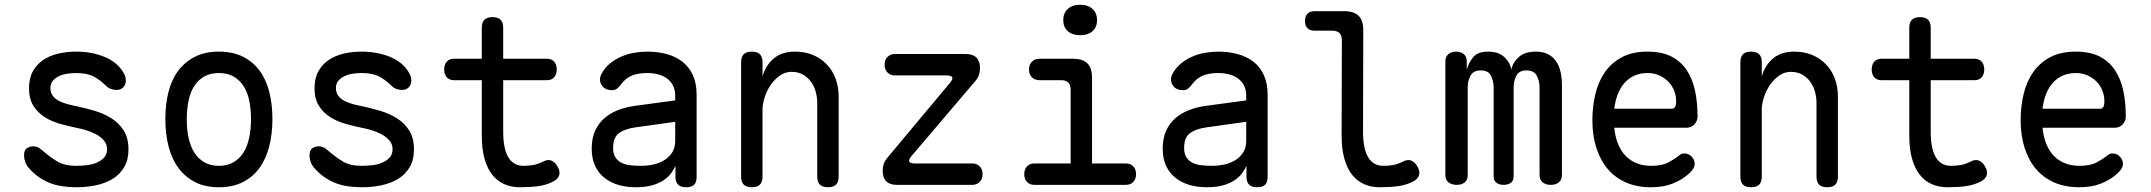

<svg xmlns="http://www.w3.org/2000/svg" viewBox="-20 -777 9040 807"><path d="M301 10Q271 10 243 6Q215 2 190.5 -7.5Q166 -17 143.5 -32.5Q121 -48 101 -71Q91 -82 86 -96Q81 -110 81 -124Q81 -146 93 -154Q105 -162 119 -162Q130 -162 139 -158Q148 -154 159 -144Q191 -116 221.5 -98Q252 -80 300 -80Q317 -80 339.5 -82Q362 -84 382 -91.5Q402 -99 416 -113Q430 -127 430 -150Q430 -172 416 -187.5Q402 -203 382 -213.5Q362 -224 339.5 -230.5Q317 -237 300 -240Q266 -247 231 -257Q196 -267 167.5 -285Q139 -303 120.5 -332Q102 -361 102 -406Q102 -448 118 -477Q134 -506 161 -524.5Q188 -543 224 -551.5Q260 -560 300 -560Q365 -560 418 -538.5Q471 -517 497 -475Q504 -464 506.5 -455Q509 -446 509 -439Q509 -423 499 -411Q489 -399 469 -399Q460 -399 448 -402.5Q436 -406 425 -417Q401 -441 373.5 -455.5Q346 -470 300 -470Q278 -470 258.5 -466.5Q239 -463 224 -455Q209 -447 200.5 -435.5Q192 -424 192 -407Q192 -387 202.5 -373.5Q213 -360 229.5 -352Q246 -344 265 -339Q284 -334 300 -331Q338 -323 377 -311.5Q416 -300 448 -280Q480 -260 500 -228.5Q520 -197 520 -149Q520 -105 502 -74.5Q484 -44 454 -25.5Q424 -7 384.5 1.5Q345 10 301 10Z M900 10Q842 10 800 -11.5Q758 -33 730 -71Q702 -109 688.5 -161.5Q675 -214 675 -276Q675 -338 688 -390Q701 -442 729 -479.5Q757 -517 799.5 -538.5Q842 -560 900 -560Q959 -560 1001.5 -538.5Q1044 -517 1071.5 -479.5Q1099 -442 1112 -390Q1125 -338 1125 -276Q1125 -214 1111.5 -161.5Q1098 -109 1070.5 -71Q1043 -33 1000.5 -11.5Q958 10 900 10ZM900 -80Q935 -80 960.5 -94.5Q986 -109 1002.5 -134.5Q1019 -160 1027 -196.5Q1035 -233 1035 -276Q1035 -319 1027.5 -354.5Q1020 -390 1003.5 -415.5Q987 -441 961.5 -455.5Q936 -470 900 -470Q864 -470 838.5 -455.5Q813 -441 796.5 -415.5Q780 -390 772.5 -354Q765 -318 765 -275Q765 -232 773 -196Q781 -160 797.5 -134.5Q814 -109 839.5 -94.5Q865 -80 900 -80Z M1501 10Q1471 10 1443 6Q1415 2 1390.5 -7.5Q1366 -17 1343.5 -32.5Q1321 -48 1301 -71Q1291 -82 1286 -96Q1281 -110 1281 -124Q1281 -146 1293 -154Q1305 -162 1319 -162Q1330 -162 1339 -158Q1348 -154 1359 -144Q1391 -116 1421.5 -98Q1452 -80 1500 -80Q1517 -80 1539.5 -82Q1562 -84 1582 -91.5Q1602 -99 1616 -113Q1630 -127 1630 -150Q1630 -172 1616 -187.5Q1602 -203 1582 -213.5Q1562 -224 1539.5 -230.5Q1517 -237 1500 -240Q1466 -247 1431 -257Q1396 -267 1367.5 -285Q1339 -303 1320.5 -332Q1302 -361 1302 -406Q1302 -448 1318 -477Q1334 -506 1361 -524.5Q1388 -543 1424 -551.5Q1460 -560 1500 -560Q1565 -560 1618 -538.5Q1671 -517 1697 -475Q1704 -464 1706.5 -455Q1709 -446 1709 -439Q1709 -423 1699 -411Q1689 -399 1669 -399Q1660 -399 1648 -402.5Q1636 -406 1625 -417Q1601 -441 1573.5 -455.5Q1546 -470 1500 -470Q1478 -470 1458.5 -466.5Q1439 -463 1424 -455Q1409 -447 1400.5 -435.5Q1392 -424 1392 -407Q1392 -387 1402.5 -373.5Q1413 -360 1429.5 -352Q1446 -344 1465 -339Q1484 -334 1500 -331Q1538 -323 1577 -311.5Q1616 -300 1648 -280Q1680 -260 1700 -228.5Q1720 -197 1720 -149Q1720 -105 1702 -74.5Q1684 -44 1654 -25.5Q1624 -7 1584.5 1.5Q1545 10 1501 10Z M2279 -530Q2299 -530 2309.5 -517.5Q2320 -505 2320 -485Q2320 -465 2309.5 -452.5Q2299 -440 2279 -440H2095V-224Q2095 -152 2116.5 -116Q2138 -80 2180 -80Q2200 -80 2219 -83Q2238 -86 2261 -97Q2281 -108 2296.5 -102.5Q2312 -97 2323 -78Q2335 -58 2330.5 -41.5Q2326 -25 2307 -15Q2277 1 2242 5.5Q2207 10 2165 10Q2129 10 2099.5 -3Q2070 -16 2049 -42.5Q2028 -69 2016.5 -110Q2005 -151 2005 -207V-440H1888Q1868 -440 1857.5 -452.5Q1847 -465 1847 -485Q1847 -505 1857.5 -517.5Q1868 -530 1888 -530H2005V-660Q2005 -683 2016 -694Q2027 -705 2050 -705Q2073 -705 2084 -694Q2095 -683 2095 -660V-530Z M2818 -355V-375Q2818 -400 2808.5 -418Q2799 -436 2783 -447.5Q2767 -459 2746 -464.5Q2725 -470 2701 -470Q2662 -470 2636.5 -459.5Q2611 -449 2594 -427Q2588 -419 2583 -413.5Q2578 -408 2573.5 -404.5Q2569 -401 2564 -399.5Q2559 -398 2553 -398Q2521 -398 2508 -420.5Q2495 -443 2509 -468Q2522 -492 2543 -509.5Q2564 -527 2590 -538.5Q2616 -550 2644.5 -555Q2673 -560 2701 -560Q2745 -560 2783 -549.5Q2821 -539 2849 -517Q2877 -495 2892.5 -460.5Q2908 -426 2908 -378V-34Q2908 -11 2897.5 -0.5Q2887 10 2864 10Q2841 10 2830 -1Q2819 -12 2819 -35V-80Q2812 -64 2800 -48Q2788 -32 2768.5 -19Q2749 -6 2720.5 2Q2692 10 2652 10Q2612 10 2578.5 0Q2545 -10 2520 -30Q2495 -50 2481 -80.5Q2467 -111 2467 -152Q2467 -195 2481 -226.5Q2495 -258 2519.5 -279.5Q2544 -301 2577 -314Q2610 -327 2648 -332ZM2818 -265 2653 -242Q2608 -236 2582.5 -218Q2557 -200 2557 -155Q2557 -131 2566.5 -116Q2576 -101 2592 -93Q2608 -85 2629 -82.5Q2650 -80 2674 -80Q2702 -80 2728 -86Q2754 -92 2774 -105Q2794 -118 2806 -137.5Q2818 -157 2818 -185Z M3185 -316V-35Q3185 -12 3174 -1Q3163 10 3140 10Q3117 10 3106 -1Q3095 -12 3095 -35V-515Q3095 -538 3106 -549Q3117 -560 3140 -560Q3163 -560 3174 -549Q3185 -538 3185 -515V-456Q3199 -504 3233 -532Q3267 -560 3322 -560Q3362 -560 3395.5 -546.5Q3429 -533 3453.5 -508Q3478 -483 3491.5 -448Q3505 -413 3505 -370V-35Q3505 -12 3494 -1Q3483 10 3460 10Q3437 10 3426 -1Q3415 -12 3415 -35V-344Q3415 -370 3408 -393.5Q3401 -417 3387.5 -435Q3374 -453 3354 -464Q3334 -475 3307 -475Q3280 -475 3257.5 -459Q3235 -443 3219 -419.5Q3203 -396 3194 -368Q3185 -340 3185 -316Z M3750 0Q3720 0 3705 -15Q3690 -30 3690 -59Q3690 -75 3694.5 -88Q3699 -101 3709 -113L3973 -429Q3978 -435 3980.5 -439.5Q3983 -444 3983 -448Q3983 -454 3977 -457Q3971 -460 3958 -460H3742Q3722 -460 3710 -472.5Q3698 -485 3698 -505Q3698 -525 3710 -537.5Q3722 -550 3742 -550H4039Q4069 -550 4084 -535Q4099 -520 4099 -491Q4099 -475 4094.5 -461.5Q4090 -448 4080 -437L3811 -121Q3806 -115 3803.5 -110Q3801 -105 3801 -101Q3801 -96 3807 -93Q3813 -90 3825 -90H4066Q4086 -90 4098 -77.5Q4110 -65 4110 -45Q4110 -25 4098 -12.5Q4086 0 4066 0Z M4712 -90Q4732 -90 4743.5 -77.5Q4755 -65 4755 -45Q4755 -25 4743.5 -12.5Q4732 0 4712 0H4328Q4308 0 4296.5 -12.5Q4285 -25 4285 -45Q4285 -65 4296.5 -77.5Q4308 -90 4328 -90H4480V-400Q4480 -420 4470 -430Q4460 -440 4440 -440H4349Q4329 -440 4317 -452.5Q4305 -465 4305 -485Q4305 -505 4317 -517.5Q4329 -530 4349 -530H4490Q4531 -530 4550.5 -510.5Q4570 -491 4570 -450V-90ZM4520 -629Q4487 -629 4468 -646Q4449 -663 4449 -692Q4449 -722 4468 -739.5Q4487 -757 4520 -757Q4553 -757 4572 -739.5Q4591 -722 4591 -692Q4591 -663 4572 -646Q4553 -629 4520 -629Z M5218 -355V-375Q5218 -400 5208.5 -418Q5199 -436 5183 -447.5Q5167 -459 5146 -464.5Q5125 -470 5101 -470Q5062 -470 5036.5 -459.5Q5011 -449 4994 -427Q4988 -419 4983 -413.5Q4978 -408 4973.5 -404.5Q4969 -401 4964 -399.5Q4959 -398 4953 -398Q4921 -398 4908 -420.5Q4895 -443 4909 -468Q4922 -492 4943 -509.5Q4964 -527 4990 -538.5Q5016 -550 5044.5 -555Q5073 -560 5101 -560Q5145 -560 5183 -549.5Q5221 -539 5249 -517Q5277 -495 5292.5 -460.5Q5308 -426 5308 -378V-34Q5308 -11 5297.5 -0.5Q5287 10 5264 10Q5241 10 5230 -1Q5219 -12 5219 -35V-80Q5212 -64 5200 -48Q5188 -32 5168.5 -19Q5149 -6 5120.5 2Q5092 10 5052 10Q5012 10 4978.5 0Q4945 -10 4920 -30Q4895 -50 4881 -80.5Q4867 -111 4867 -152Q4867 -195 4881 -226.5Q4895 -258 4919.5 -279.5Q4944 -301 4977 -314Q5010 -327 5048 -332ZM5218 -265 5053 -242Q5008 -236 4982.5 -218Q4957 -200 4957 -155Q4957 -131 4966.5 -116Q4976 -101 4992 -93Q5008 -85 5029 -82.5Q5050 -80 5074 -80Q5102 -80 5128 -86Q5154 -92 5174 -105Q5194 -118 5206 -137.5Q5218 -157 5218 -185Z M5709 -224Q5709 -152 5730.5 -116Q5752 -80 5794 -80Q5814 -80 5833 -83Q5852 -86 5875 -97Q5895 -108 5910.5 -102.5Q5926 -97 5937 -78Q5949 -58 5944.5 -41.5Q5940 -25 5921 -15Q5891 1 5856 5.5Q5821 10 5779 10Q5743 10 5713.5 -3Q5684 -16 5663 -42.5Q5642 -69 5630.5 -110Q5619 -151 5619 -207L5620 -608Q5620 -628 5610 -638Q5600 -648 5580 -648H5506Q5486 -648 5475.5 -658.5Q5465 -669 5465 -689Q5465 -709 5475.5 -719.5Q5486 -730 5506 -730H5630Q5671 -730 5690.5 -710.5Q5710 -691 5710 -650Z M6103 0Q6083 0 6069 -10Q6055 -20 6055 -42V-520Q6055 -539 6068 -549.5Q6081 -560 6100 -560Q6120 -560 6132.5 -549.5Q6145 -539 6145 -520V-485Q6156 -520 6175 -540Q6194 -560 6235 -560Q6278 -560 6302.5 -537.5Q6327 -515 6332 -485Q6340 -517 6365 -538.5Q6390 -560 6435 -560Q6466 -560 6487 -549Q6508 -538 6521 -518.5Q6534 -499 6539.5 -473.5Q6545 -448 6545 -418V-42Q6545 -20 6531.5 -10Q6518 0 6498 0Q6478 0 6464.5 -10Q6451 -20 6451 -42V-409Q6451 -436 6439.5 -458.5Q6428 -481 6396 -481Q6365 -481 6353.5 -459Q6342 -437 6342 -410V-37Q6342 -17 6330 -8.5Q6318 0 6300 0Q6282 0 6270 -8.5Q6258 -17 6258 -37V-409Q6258 -435 6247 -458Q6236 -481 6204 -481Q6173 -481 6161 -459.5Q6149 -438 6149 -410V-42Q6149 -20 6136 -10Q6123 0 6103 0Z M7059 -132Q7078 -132 7090.5 -118.5Q7103 -105 7103 -88Q7103 -79 7098.5 -70.5Q7094 -62 7082 -50Q7066 -35 7048 -24Q7030 -13 7009.5 -5Q6989 3 6966.5 6.5Q6944 10 6919 10Q6861 10 6815.5 -9.5Q6770 -29 6738.5 -65.5Q6707 -102 6690 -154.5Q6673 -207 6673 -272Q6673 -329 6685.5 -381.5Q6698 -434 6725.5 -473.5Q6753 -513 6797 -536.5Q6841 -560 6905 -560Q6965 -560 7005 -539.5Q7045 -519 7069.5 -482Q7094 -445 7104.5 -395.5Q7115 -346 7115 -287Q7115 -269 7102 -254.5Q7089 -240 7068 -240H6765Q6769 -200 6782 -169.5Q6795 -139 6815 -119.5Q6835 -100 6861.5 -90Q6888 -80 6920 -80Q6965 -80 6991.5 -94Q7018 -108 7033 -120Q7041 -127 7046 -129.5Q7051 -132 7059 -132ZM6765 -320H7009Q7014 -320 7019.5 -326Q7025 -332 7025 -353Q7025 -374 7017 -395Q7009 -416 6993.5 -432.5Q6978 -449 6955.5 -459.5Q6933 -470 6905 -470Q6874 -470 6849.5 -459Q6825 -448 6807.5 -428Q6790 -408 6779.5 -380.5Q6769 -353 6765 -320Z M7385 -316V-35Q7385 -12 7374 -1Q7363 10 7340 10Q7317 10 7306 -1Q7295 -12 7295 -35V-515Q7295 -538 7306 -549Q7317 -560 7340 -560Q7363 -560 7374 -549Q7385 -538 7385 -515V-456Q7399 -504 7433 -532Q7467 -560 7522 -560Q7562 -560 7595.5 -546.5Q7629 -533 7653.5 -508Q7678 -483 7691.5 -448Q7705 -413 7705 -370V-35Q7705 -12 7694 -1Q7683 10 7660 10Q7637 10 7626 -1Q7615 -12 7615 -35V-344Q7615 -370 7608 -393.5Q7601 -417 7587.5 -435Q7574 -453 7554 -464Q7534 -475 7507 -475Q7480 -475 7457.5 -459Q7435 -443 7419 -419.5Q7403 -396 7394 -368Q7385 -340 7385 -316Z M8279 -530Q8299 -530 8309.5 -517.5Q8320 -505 8320 -485Q8320 -465 8309.5 -452.5Q8299 -440 8279 -440H8095V-224Q8095 -152 8116.5 -116Q8138 -80 8180 -80Q8200 -80 8219 -83Q8238 -86 8261 -97Q8281 -108 8296.5 -102.5Q8312 -97 8323 -78Q8335 -58 8330.5 -41.5Q8326 -25 8307 -15Q8277 1 8242 5.5Q8207 10 8165 10Q8129 10 8099.5 -3Q8070 -16 8049 -42.5Q8028 -69 8016.5 -110Q8005 -151 8005 -207V-440H7888Q7868 -440 7857.5 -452.5Q7847 -465 7847 -485Q7847 -505 7857.5 -517.5Q7868 -530 7888 -530H8005V-660Q8005 -683 8016 -694Q8027 -705 8050 -705Q8073 -705 8084 -694Q8095 -683 8095 -660V-530Z M8859 -132Q8878 -132 8890.5 -118.5Q8903 -105 8903 -88Q8903 -79 8898.5 -70.5Q8894 -62 8882 -50Q8866 -35 8848 -24Q8830 -13 8809.5 -5Q8789 3 8766.5 6.5Q8744 10 8719 10Q8661 10 8615.5 -9.5Q8570 -29 8538.5 -65.5Q8507 -102 8490 -154.5Q8473 -207 8473 -272Q8473 -329 8485.5 -381.5Q8498 -434 8525.5 -473.5Q8553 -513 8597 -536.5Q8641 -560 8705 -560Q8765 -560 8805 -539.5Q8845 -519 8869.5 -482Q8894 -445 8904.5 -395.5Q8915 -346 8915 -287Q8915 -269 8902 -254.5Q8889 -240 8868 -240H8565Q8569 -200 8582 -169.5Q8595 -139 8615 -119.5Q8635 -100 8661.5 -90Q8688 -80 8720 -80Q8765 -80 8791.5 -94Q8818 -108 8833 -120Q8841 -127 8846 -129.5Q8851 -132 8859 -132ZM8565 -320H8809Q8814 -320 8819.5 -326Q8825 -332 8825 -353Q8825 -374 8817 -395Q8809 -416 8793.5 -432.5Q8778 -449 8755.5 -459.5Q8733 -470 8705 -470Q8674 -470 8649.5 -459Q8625 -448 8607.5 -428Q8590 -408 8579.5 -380.5Q8569 -353 8565 -320Z"/></svg>

Font: Maple Mono Normal
Style: Regular
Weight: 400
Monospace: yes
Designer: subframe7536
Version: Version 7.000